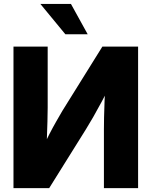

<svg xmlns="http://www.w3.org/2000/svg" viewBox="-20 -967 779 987"><path d="M689.9 0H514.2V-302.7Q514.2 -325.2 514.9 -363.5Q515.6 -401.9 517.6 -450.2Q519.5 -498.5 522.9 -551.3L552.7 -540Q527.3 -489.7 503.4 -445.3Q479.5 -400.9 459 -365Q438.5 -329.1 421.9 -302.7L232.9 0H49.3V-727.5H225.1V-413.6Q225.1 -386.7 223.9 -342.8Q222.7 -298.8 220.9 -251.5Q219.2 -204.1 216.8 -167L197.3 -204.1Q214.8 -240.7 233.6 -277.1Q252.4 -313.5 270.3 -344.7Q288.1 -376 300.8 -397.5L506.3 -727.5H689.9ZM315.9 -791 187.5 -946.8H344.7L430.7 -791Z"/></svg>

Font: Inter 28pt ExtraBold
Style: Regular
Weight: 800
Designer: Rasmus Andersson
Foundry: rsms
Version: Version 4.001;git-66647c0bb